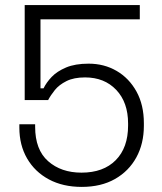

<svg xmlns="http://www.w3.org/2000/svg" viewBox="-20 -720 638 754"><path d="M56 -219V-232H118V-222Q118 -132 169 -87Q220 -42 300 -42Q386 -42 434.5 -91Q483 -140 483 -227V-235Q483 -318 436.5 -367Q390 -416 314 -416Q270 -416 241 -401.5Q212 -387 195.5 -366.5Q179 -346 169 -327H77V-700H529V-644H139V-373H151Q162 -396 183 -418Q204 -440 239.5 -455Q275 -470 328 -470Q389 -470 438 -441.5Q487 -413 516 -360.5Q545 -308 545 -236V-226Q545 -156 515.5 -102Q486 -48 431.5 -17Q377 14 301 14Q227 14 172 -15.5Q117 -45 86.5 -97.5Q56 -150 56 -219Z"/></svg>

Font: Space 7353
Style: Regular
Weight: 400
Designer: Christine Claussen + Ruben Lyon  (Space 7353)
Version: Version 1.000;FEAKit 1.0